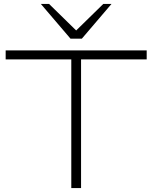

<svg xmlns="http://www.w3.org/2000/svg" viewBox="-20 -963 780 983"><path d="M345 0V-659H9V-705H731V-659H395V0ZM341 -765 189 -943H231L370 -807L509 -943H551L399 -765Z"/></svg>

Font: Nunito Sans 10pt Expanded ExtraLight
Style: Regular
Weight: 250
Width: 7
Designer: Vernon Adams
Foundry: Vernon Adams
Version: Version 3.101;gftools[0.9.27]